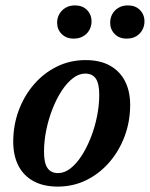

<svg xmlns="http://www.w3.org/2000/svg" viewBox="-20 -679 555 711"><path d="M297 -456.5Q350.5 -456.5 387.2 -436Q424 -415.5 443 -378.2Q462 -341 462 -290.5Q462 -229.5 441.8 -175Q421.5 -120.5 385 -78.2Q348.5 -36 299.8 -12Q251 12 194 12Q140.5 12 103.5 -8.5Q66.5 -29 47.8 -66.2Q29 -103.5 29 -154Q29 -215 49.2 -269.8Q69.5 -324.5 105.8 -366.5Q142 -408.5 190.8 -432.5Q239.5 -456.5 297 -456.5ZM195 -38Q218.5 -38 240.8 -55.2Q263 -72.5 282.2 -102.2Q301.5 -132 316.2 -169.5Q331 -207 339.2 -247.8Q347.5 -288.5 347.5 -328Q347.5 -369.5 334.8 -388Q322 -406.5 295.5 -406.5Q272 -406.5 249.8 -389.2Q227.5 -372 208.2 -342.5Q189 -313 174.2 -275.2Q159.5 -237.5 151.2 -196.8Q143 -156 143 -116.5Q143 -75 156 -56.5Q169 -38 195 -38ZM253 -536Q225.5 -536 208.5 -553Q191.5 -570 191.5 -595Q191.5 -612.5 199.8 -627Q208 -641.5 222.8 -650.2Q237.5 -659 257.5 -659Q285.5 -659 302.2 -642Q319 -625 319 -599.5Q319 -582.5 311 -568Q303 -553.5 288.2 -544.8Q273.5 -536 253 -536ZM449 -536Q421.5 -536 404.8 -553Q388 -570 388 -595Q388 -612.5 396 -627Q404 -641.5 418.8 -650.2Q433.5 -659 453.5 -659Q481.5 -659 498.2 -642Q515 -625 515 -599.5Q515 -582.5 507 -568Q499 -553.5 484.5 -544.8Q470 -536 449 -536Z"/></svg>

Font: Newsreader 16pt 16pt SemiBold
Style: Italic
Weight: 600
Italic angle: -17°
Version: Version 1.003